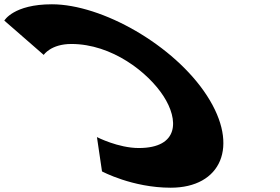

<svg xmlns="http://www.w3.org/2000/svg" viewBox="-464 -860 1304 895"><path d="M-131.3 -655C57.7 -655 226.2 -523 298.1 -412C369.4 -302 371.9 -170 182.9 -170C86.9 -170 -12.1 -221 -12.1 -221L11.5 -61C11.5 -61 152.7 15 331.7 15C565.7 15 654.4 -177 500.8 -414C348 -650 10.9 -840 -222.1 -840C-401.1 -840 -443.9 -764 -443.9 -764L-260.2 -604C-260.2 -604 -227.3 -655 -131.3 -655Z"/></svg>

Font: Hussar
Style: BdOpOblSeven
Weight: 700
Foundry: Cannot Into Space Fonts
Version: Version 2.00